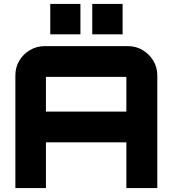

<svg xmlns="http://www.w3.org/2000/svg" viewBox="-20 -954 876 974"><path d="M58 0V-572Q58 -613 78 -646.5Q98 -680 132 -700Q166 -720 206 -720H629Q670 -720 703.5 -700Q737 -680 757.5 -646.5Q778 -613 778 -572V0H621V-232H213V0H58ZM213 -388H621V-564Q621 -564 621 -564Q621 -564 621 -564H213Q213 -564 213 -564Q213 -564 213 -564V-388ZM448 -780V-934H602V-780ZM235 -780V-934H388V-780Z"/></svg>

Font: Orbitron Black
Style: Regular
Weight: 900
Designer: Matt McInerney
Foundry: The League of Moveable Type
Version: Version 2.001